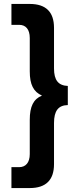

<svg xmlns="http://www.w3.org/2000/svg" viewBox="-20 -814 391 974"><path d="M131 140C213 140 254 99 254 19V-190C254 -252 276 -280 324 -281V-378C276 -380 254 -407 254 -467V-673C254 -753 213 -794 131 -794H38V-688H77C111 -688 131 -665 131 -621V-452C131 -385 150 -348 193 -329C150 -312 131 -274 131 -206V-32C131 10 111 34 77 34H38V140Z"/></svg>

Font: Vanilla Cream
Style: Bold
Weight: 700
Designer: Jeremy Tribby, Jinavaṁso
Foundry: Tribby Type
Version: Version 1.422;Glyphs 3.1.2 (3151)